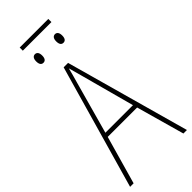

<svg xmlns="http://www.w3.org/2000/svg" viewBox="-304 -1002 1044 1044"><g transform="rotate(-45 218.5 -480.0)"><path d="M331 -960H111V-936H331ZM144 -876C130 -876 121 -865 121 -843C121 -820 130 -810 144 -810C158 -810 167 -820 167 -843C167 -865 158 -876 144 -876ZM298 -876C284 -876 275 -865 275 -843C275 -820 284 -810 298 -810C312 -810 321 -820 321 -843C321 -865 312 -876 298 -876ZM410 0H437L238 -715H204L0 0H27L106 -278H332ZM243 -607 325 -303H113L197 -606C206 -638 213 -662 220 -691C228 -660 235 -637 243 -607Z"/></g></svg>

Font: Noto Sans Condensed Thin
Style: Regular
Weight: 100
Width: 3
Designer: Monotype Design Team
Foundry: Monotype Imaging Inc.
Version: Version 2.013